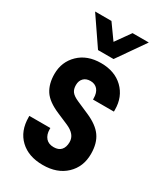

<svg xmlns="http://www.w3.org/2000/svg" viewBox="-185 -805 763 889"><g transform="rotate(30 196.0 -360.5)"><path d="M75.2 -34.7Q29.8 -77.6 29.8 -151.9V-158.2H142.1V-151.9Q142.1 -123 157.2 -105.5Q171.9 -88.9 199.2 -88.9Q225.1 -88.9 238.3 -103.5Q252 -118.7 252 -146Q252 -167 239.3 -182.6Q226.1 -198.7 200.2 -210L140.1 -235.8Q79.1 -261.7 56.2 -296.9Q33.2 -332.5 33.2 -384.8Q33.2 -449.7 78.1 -493.2Q122.6 -536.1 195.8 -536.1Q269.5 -536.1 314 -493.2Q358.9 -449.7 358.9 -380.9V-371.1H247.1V-377Q247.1 -407.2 232.9 -423.8Q218.8 -439.9 194.8 -439.9Q171.9 -439.9 158.7 -426.8Q145 -413.1 145 -390.1Q145 -368.2 154.8 -355Q165.5 -340.8 192.9 -329.1L257.8 -300.8Q314.9 -275.9 339.8 -240.7Q365.2 -205.1 365.2 -147.9Q365.2 -79.1 319.3 -35.6Q273.4 7.8 196.8 7.8Q120.1 7.8 75.2 -34.7ZM51.8 -729H139.2L195.8 -649.9L252 -729H338.9L235.8 -581.1H152.8Z"/></g></svg>

Font: D-DIN Condensed
Style: DINCondensed-Bold
Weight: 700
Width: 3
Designer: Charles Nix
Foundry: Datto Inc.
Version: Version 1.10